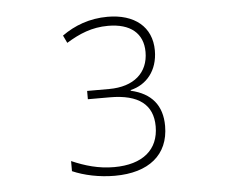

<svg xmlns="http://www.w3.org/2000/svg" viewBox="-40 -896 642 530"><g transform="rotate(-5 281.5 -631.5)"><path d="M258 -412C352 -412 408 -457 408 -537C408 -594 379 -629 322 -642V-644C366 -654 398 -691 398 -747C398 -813 350 -851 276 -851C226 -851 184 -835 149 -810L159 -789C195 -811 230 -826 275 -826C337 -826 372 -797 372 -745C372 -688 332 -652 263 -652H202V-629H263C343 -629 382 -598 382 -538C382 -474 338 -436 258 -436C215 -436 178 -447 141 -463V-435C173 -421 215 -412 258 -412Z"/></g></svg>

Font: Noto Sans Mono SemiCondensed Thin
Style: Regular
Weight: 100
Width: 4
Designer: Monotype Design Team
Foundry: Monotype Imaging Inc.
Version: Version 2.014